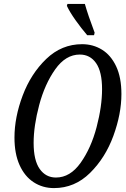

<svg xmlns="http://www.w3.org/2000/svg" viewBox="-20 -951 644 982"><path d="M54 -247Q54 -351 96 -462.5Q138 -574 216.5 -649.5Q295 -725 400 -725Q456 -725 501.5 -697Q547 -669 574 -612Q601 -555 601 -470Q601 -369 560 -256.5Q519 -144 440.5 -66.5Q362 11 256 11Q198 11 152 -19Q106 -49 80 -107Q54 -165 54 -247ZM502 -495Q502 -584 471.5 -628Q441 -672 388 -672Q316 -672 262.5 -596.5Q209 -521 180.5 -414Q152 -307 152 -220Q152 -131 183 -87Q214 -43 266 -43Q339 -43 392.5 -118.5Q446 -194 474 -300.5Q502 -407 502 -495ZM322 -921 325 -931H414Q430 -874 464 -784L461 -771H426Q396 -806 366.5 -847.5Q337 -889 322 -921Z"/></svg>

Font: Noto Serif Cond
Style: Italic
Weight: 400
Width: 3
Italic angle: -12°
Designer: Monotype Design Team
Foundry: Monotype Imaging Inc.
Version: Version 1.001